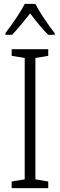

<svg xmlns="http://www.w3.org/2000/svg" viewBox="-20 -967 309 987"><path d="M162 -947H107C85 -903 39 -837 8 -797V-788H42C70 -816 105 -861 135 -898C164 -860 197 -818 228 -788H261V-797C234 -830 185 -901 162 -947ZM228 0V-34L162 -45V-669L228 -680V-714H40V-680L107 -669V-45L40 -34V0Z"/></svg>

Font: Noto Sans Kannada Condensed Light
Style: Regular
Weight: 300
Width: 3
Designer: Jelle Bosma - Monotype Design Team
Foundry: Monotype Imaging Inc.
Version: Version 2.005